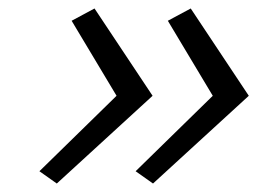

<svg xmlns="http://www.w3.org/2000/svg" viewBox="-20 -562 607 453"><path d="M203 -542 149 -513 255 -336 73 -158 114 -129 340 -336ZM300 -158 341 -129 567 -336 430 -542 376 -513 482 -336Z"/></svg>

Font: LT Wave Light
Style: Italic
Weight: 300
Designer: Daniel Lyons
Version: Version 2.5 (Glyphs App)